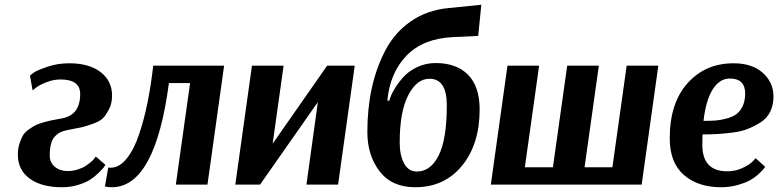

<svg xmlns="http://www.w3.org/2000/svg" viewBox="-20 -776 3271 807"><path d="M423 -83Q421 -79 416.5 -73Q412 -67 395.5 -50.5Q379 -34 360 -21.5Q341 -9 309 1Q277 11 241 11Q154 11 104.5 -25.5Q55 -62 55 -126Q55 -151 61.5 -171.5Q68 -192 76 -206Q84 -220 101 -232Q118 -244 130 -250Q142 -256 165.5 -262.5Q189 -269 200.5 -271Q212 -273 238 -278Q317 -291 317 -381Q317 -442 234 -442Q205 -442 175.5 -430.5Q146 -419 132 -408L117 -396L106 -458Q112 -464 124.5 -472.5Q137 -481 179.5 -495.5Q222 -510 271 -510Q355 -510 403 -473Q451 -436 451 -374Q451 -342 438.5 -317.5Q426 -293 413 -279.5Q400 -266 368.5 -255Q337 -244 323 -241Q309 -238 272 -231Q265 -230 262 -229Q228 -223 208.5 -200Q189 -177 189 -122Q189 -93 210.5 -75Q232 -57 264 -57Q286 -57 306.5 -63.5Q327 -70 340.5 -79Q354 -88 364 -96.5Q374 -105 378 -112L383 -118Z M852 0H719L779 -427H690Q632 11 450 11Q436 11 421 8L435 -72Q438 -71 445 -71Q481 -71 512 -109Q543 -147 564.5 -211Q586 -275 600.5 -347.5Q615 -420 624 -500H922Z M1471 -500 1401 0H1268L1316 -347L1073 0H969L1039 -500H1172L1126 -172L1355 -500Z M1883 -620Q1758 -614 1688.5 -542Q1619 -470 1608 -353H1616Q1622 -374 1636 -398.5Q1650 -423 1673 -449.5Q1696 -476 1732.5 -493.5Q1769 -511 1811 -511Q1899 -511 1947.5 -461.5Q1996 -412 1996 -316Q1996 -170 1922 -79.5Q1848 11 1725 11Q1627 11 1575.5 -56Q1524 -123 1524 -222Q1524 -319 1542.5 -404.5Q1561 -490 1599.5 -564Q1638 -638 1705.5 -685.5Q1773 -733 1864 -742L2003 -756L1990 -625ZM1785 -445Q1732 -445 1696 -376Q1660 -307 1660 -177Q1660 -123 1678.5 -89Q1697 -55 1732 -55Q1790 -55 1824 -123Q1858 -191 1858 -334Q1858 -445 1785 -445Z M2677 0H2043L2113 -500H2246L2186 -73H2304L2364 -500H2497L2437 -73H2554L2614 -500H2747Z M3196 -75Q3194 -72 3189.5 -66Q3185 -60 3169 -45Q3153 -30 3133.5 -19Q3114 -8 3081 1.5Q3048 11 3011 11Q2914 11 2854.5 -40.5Q2795 -92 2795 -195Q2795 -343 2870 -426.5Q2945 -510 3063 -510Q3141 -510 3186 -470Q3231 -430 3231 -370Q3231 -334 3217 -306Q3203 -278 3176.5 -261.5Q3150 -245 3122.5 -234Q3095 -223 3057 -218.5Q3019 -214 2992.5 -212.5Q2966 -211 2933 -211Q2932 -197 2932 -167Q2932 -56 3037 -56Q3071 -56 3101 -70Q3131 -84 3144 -98L3156 -111ZM3047 -446Q3005 -446 2976 -401Q2947 -356 2937 -268Q2967 -268 2988 -269.5Q3009 -271 3034.5 -278Q3060 -285 3075.5 -296.5Q3091 -308 3101.5 -330Q3112 -352 3112 -383Q3112 -446 3047 -446Z"/></svg>

Font: Arsenal
Style: Bold Italic
Weight: 700
Italic angle: -9.10001°
Designer: Andrij Shevchenko
Foundry: Stairsfor
Version: Version 2.001;PS 002.001;hotconv 1.0.88;makeotf.lib2.5.64775